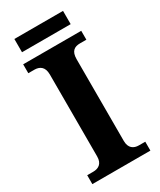

<svg xmlns="http://www.w3.org/2000/svg" viewBox="-213 -921 827 991"><g transform="rotate(-30 200.5 -425.0)"><path d="M54 -771H344V-850H54ZM28 0H374V-53H336C306 -53 280 -68 280 -112V-599C280 -647 303 -661 336 -661H374V-714H28V-661H64C94 -661 121 -647 121 -600V-111C121 -67 94 -53 64 -53H28Z"/></g></svg>

Font: Noto Serif Telugu
Style: Bold
Weight: 700
Designer: Jelle Bosma - Monotype Design Team
Foundry: Monotype Imaging Inc.
Version: Version 2.005